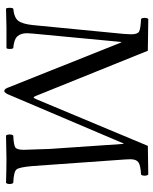

<svg xmlns="http://www.w3.org/2000/svg" viewBox="70 -756 697 876"><g transform="rotate(90 418.0 -318.5)"><path d="M660 -198 637 -534H635L410 -5Q402 10 396 10Q387 10 381 -5L174 -524H172L134 -123Q132 -103 132 -95Q132 -65 146.5 -49.5Q161 -34 200 -31Q204 -27 204 -14Q204 -4 200 0H168Q168 0 106 0Q80 0 20 2Q16 -2 16 -14Q16 -27 20 -31Q61 -35 75.5 -54Q90 -73 95 -121L135 -533Q137 -563 137 -569Q137 -598 124.5 -605Q112 -612 67 -614Q62 -619 62 -630Q62 -642 67 -647L212 -645L417 -137Q422 -124 425 -124Q428 -124 434 -138L646 -645L777 -647Q782 -642 782 -630Q782 -619 777 -614Q735 -612 721 -602Q707 -592 707 -565Q707 -562 707.5 -554.5Q708 -547 708 -542L738 -121Q743 -59 753.5 -46Q764 -33 815 -31Q820 -26 820 -14Q820 -3 815 2Q749 0 706 0Q673 0 599 2Q594 -3 594 -14Q594 -26 599 -31Q641 -33 652.5 -40Q664 -47 664 -79Q664 -84 662 -137Q660 -190 660 -198Z"/></g></svg>

Font: Ponomar Unicode TT
Style: Regular
Weight: 400
Designer: Vladislav V. Dorosh, Yuri A.W. Shardt, Nikita Simmons, Aleksandr Andreev
Foundry: Ponomar Project
Version: 1.1